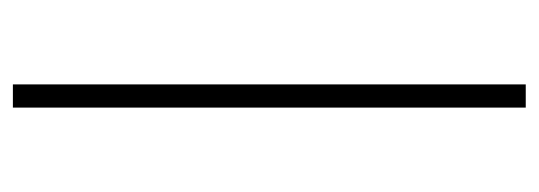

<svg xmlns="http://www.w3.org/2000/svg" viewBox="-289 -480 836 298"><g transform="rotate(90 129.0 -331.0)"><path d="M111 -729H147V67H111Z"/></g></svg>

Font: Mona Sans VF XLt
Style: Regular
Weight: 200
Designer: Deni Anggara
Foundry: GitHub
Version: Version 2.000;Glyphs 3.2.3 (3260)